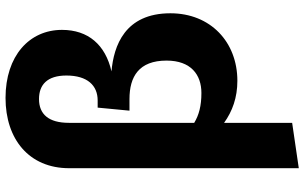

<svg xmlns="http://www.w3.org/2000/svg" viewBox="-223 -637 1100 694"><g transform="rotate(-90 327.0 -290.0)"><path d="M416 -437C512 -459 566 -521 566 -616C566 -734 472 -820 320 -820C171 -820 66 -735 66 -590V240L230 216V-30C272 0 321 18 382 18C522 18 626 -79 626 -224C626 -389 508 -429 416 -437ZM338 -112C291 -112 258 -121 230 -138V-591C230 -664 261 -699 316 -699C368 -699 401 -669 401 -600C401 -524 365 -487 311 -487H285L274 -372H316C397 -372 455 -338 455 -238C455 -150 404 -112 338 -112Z"/></g></svg>

Font: Glow Sans SC Normal ExtraBold
Style: Regular
Weight: 800
Designer: Ryoko NISHIZUKA (kana, bopomofo & ideographs); Paul D. Hunt (Latin, Greek & Cyrillic); Sandoll Communications, Soo-young
Version: Version 0.93